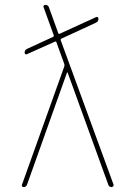

<svg xmlns="http://www.w3.org/2000/svg" viewBox="-20 -760 540 780"><path d="M76.2 0Q72.3 0 69.8 -2.9Q67.4 -5.9 69.3 -9.8L241.2 -490.2Q242.2 -495.1 241.2 -500L209 -588.9Q207 -592.8 203.1 -590.8L89.8 -540Q85.9 -538.1 83 -540Q80.1 -542 80.1 -545.9Q80.1 -556.6 89.8 -561.5L196.3 -610.4Q199.2 -611.3 198.2 -617.2L157.2 -730.5Q155.3 -734.4 157.7 -737.3Q160.2 -740.2 164.1 -740.2Q174.8 -740.2 178.7 -730.5L216.8 -625Q217.8 -621.1 222.7 -623L370.1 -690.4Q373 -692.4 376.5 -690.4Q379.9 -688.5 379.9 -683.6Q379.9 -672.9 370.1 -668L230.5 -603.5Q225.6 -601.6 226.6 -596.7L441.4 -9.8Q442.4 -5.9 439.5 -2.9Q436.5 0 433.6 0Q422.9 0 419.9 -9.8L254.9 -464.8Q254.9 -465.8 253.9 -465.8Q252 -465.8 252 -464.8L89.8 -9.8Q85.9 0 76.2 0Z"/></svg>

Font: Rounded-X Mgen+ 1mn thin
Style: Regular
Weight: 100
Designer: [Source Han Sans]
Ryoko NISHIZUKA  (kana & ideographs); Paul D. Hunt (Latin, Greek & Cyrillic); Wenlong ZHANG  (bopomofo
Version: Version 1.059.20150602